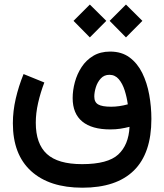

<svg xmlns="http://www.w3.org/2000/svg" viewBox="-20 -623 742 867"><path d="M475.1 -528.8 548.8 -602.5 623 -528.8 548.8 -454.1ZM312 -528.8 385.7 -602.5 460 -528.8 385.7 -454.1ZM180.2 -250.5Q162.6 -204.6 152.1 -158.2Q141.6 -111.8 141.6 -68.8Q141.6 26.4 191.7 72.3Q241.7 118.2 350.6 118.2Q466.8 118.2 513.9 74.7Q561 31.2 564.9 -50.3Q543.5 -44.9 522.9 -41.7Q502.4 -38.6 477.5 -38.6Q395 -38.6 351.6 -74.2Q308.1 -109.9 308.1 -180.2Q308.1 -215.3 318.1 -252.2Q328.1 -289.1 348.6 -320.3Q369.1 -351.6 401.1 -370.8Q433.1 -390.1 477.5 -390.1Q529.3 -390.1 564.9 -363.8Q600.6 -337.4 622.3 -293.5Q644 -249.5 653.8 -195.3Q663.6 -141.1 663.6 -85.9Q663.6 69.3 584.5 147Q505.4 224.6 352.1 224.6Q203.1 224.6 120.6 149.7Q38.1 74.7 38.1 -66.4Q38.1 -121.1 51 -177.2Q64 -233.4 86.4 -288.6ZM557.1 -151.9Q552.7 -184.1 543 -214.8Q533.2 -245.6 516.4 -265.4Q499.5 -285.2 474.1 -285.2Q450.2 -285.2 435.1 -268.6Q419.9 -252 412.8 -229Q405.8 -206.1 405.8 -187Q405.8 -161.6 423.3 -151.4Q440.9 -141.1 481.9 -141.1Q518.1 -141.1 557.1 -151.9Z"/></svg>

Font: Vazir Medium FD-UI
Style: Medium-FD-UI
Weight: 500
Designer: Saber Rastikerdar
Foundry: Saber Rastikerdar
Version: Version 30.1.0